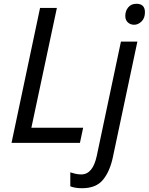

<svg xmlns="http://www.w3.org/2000/svg" viewBox="-20 -756 787 1016"><path d="M41 0 192 -714H281L146 -80H420L403 0ZM690 -625Q670 -625 656.5 -637.5Q643 -650 643 -672Q643 -698 658.5 -717Q674 -736 702 -736Q747 -736 747 -691Q747 -660 729 -642.5Q711 -625 690 -625ZM414 240Q377 240 352 230V156Q364 160 379 163.5Q394 167 410 167Q471 167 492 69L620 -536H707L577 77Q561 152 524.5 196Q488 240 414 240Z"/></svg>

Font: Noto Sans IKEA
Style: Italic
Weight: 400
Italic angle: -12°
Designer: Monotype Design Team
Foundry: Monotype Imaging Inc.
Version: Version 2.001